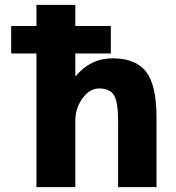

<svg xmlns="http://www.w3.org/2000/svg" viewBox="-20 -770 724 790"><path d="M130 -750H290V-663H436V-550H290V-457H292Q352 -530 444 -530Q538 -530 581 -475Q624 -420 624 -287V0H466V-270Q466 -351 449 -378.5Q432 -406 388 -406Q349 -406 319.5 -365.5Q290 -325 290 -273V0H130V-550H26V-663H130Z"/></svg>

Font: Mplus 1p ExtraBold
Style: Regular
Weight: 800
Version: Version 1.061